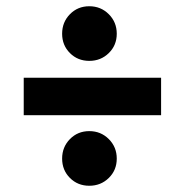

<svg xmlns="http://www.w3.org/2000/svg" viewBox="-20 -592 592 615"><path d="M328.5 -422Q303 -397 266 -397Q229 -397 204 -422Q179 -447 179 -484Q179 -521 204 -546.5Q229 -572 266 -572Q303 -572 328.5 -546.5Q354 -521 354 -484Q354 -447 328.5 -422ZM56 -223V-343H496V-223ZM328.5 -22Q303 3 266 3Q229 3 204 -22Q179 -47 179 -84Q179 -121 204 -146.5Q229 -172 266 -172Q303 -172 328.5 -146.5Q354 -121 354 -84Q354 -47 328.5 -22Z"/></svg>

Font: Arapey Black-Display
Style: Regular
Weight: 900
Designer: Eduardo Rodriguez Tunni
Foundry: Eduardo Rodriguez Tunni
Version: Version 4.000